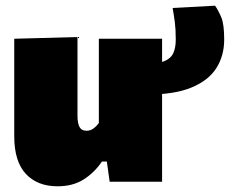

<svg xmlns="http://www.w3.org/2000/svg" viewBox="-20 -638 807 674"><path d="M182 16Q111.5 16 70.8 -27.5Q30 -71 30 -160V-502L252 -508V-232Q252 -206 259 -192.5Q266 -179 284 -179Q297 -179 308 -187Q319 -195 327 -206V-502H549V0H365L355 -71H338Q311 -31.5 273.2 -7.8Q235.5 16 182 16ZM496 -306 476 -412Q527 -412 553 -421.8Q579 -431.5 588 -450.8Q597 -470 597 -499Q597 -534.5 593.8 -559.5Q590.5 -584.5 586 -610L735 -618Q746.5 -601.5 756.8 -577.2Q767 -553 767 -499Q767 -442.5 739.5 -399Q712 -355.5 652.2 -330.8Q592.5 -306 496 -306Z"/></svg>

Font: Commissioner Black
Style: Regular
Weight: 900
Designer: Kostas Bartsokas
Foundry: Kostas Bartsokas
Version: Version 1.000; ttfautohint (v1.8.3)